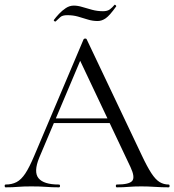

<svg xmlns="http://www.w3.org/2000/svg" viewBox="-23 -802 746 822"><path d="M194 -275 204 -295H469L476 -275ZM699 -12Q703 -12 703 -6Q703 0 699 0Q670 0 640 -2Q610 -4 582 -4Q551 -4 528 -2Q505 0 477 0Q473 0 473 -6Q473 -12 477 -12Q530 -12 543 -27.5Q556 -43 536 -86L314 -555L339 -586L145 -127Q120 -66 142 -39Q164 -12 229 -12Q234 -12 234 -6Q234 0 229 0Q199 0 174 -2Q149 -4 111 -4Q75 -4 53.5 -2Q32 0 1 0Q-3 0 -3 -6Q-3 -12 1 -12Q28 -12 48 -22.5Q68 -33 85.5 -59.5Q103 -86 124 -136L335 -634Q337 -637 342 -637Q347 -637 348 -634L584 -137Q607 -88 625 -60.5Q643 -33 660.5 -22.5Q678 -12 699 -12ZM418 -754Q437 -754 447.5 -762Q458 -770 467 -781Q469 -783 472.5 -779.5Q476 -776 474 -774Q447 -736 430 -724Q413 -712 395 -712Q373 -712 352.5 -718.5Q332 -725 311 -731Q290 -737 265 -737Q244 -737 235 -728.5Q226 -720 215 -710Q213 -709 209.5 -711.5Q206 -714 208 -717Q216 -728 229.5 -742.5Q243 -757 259 -767.5Q275 -778 293 -778Q310 -778 329.5 -772Q349 -766 371.5 -760Q394 -754 418 -754Z"/></svg>

Font: Cormorant Garamond Light
Style: Regular
Weight: 400
Version: Version 4.001